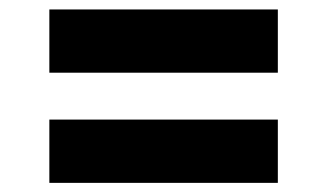

<svg xmlns="http://www.w3.org/2000/svg" viewBox="-20 -491 702 412"><path d="M85.9 -470.7H576.2V-335H85.9ZM85.9 -234.4H576.2V-98.6H85.9Z"/></svg>

Font: Pretendard ExtraBold
Style: Regular
Weight: 800
Designer: Base glyphs from Inter by Rasmus Andersson; Hangeul glyphs from Noto Sans CJK(Source Han Sans) by Jang Soo-young and Kan
Foundry: Kil Hyung-jin
Version: Version 1.309